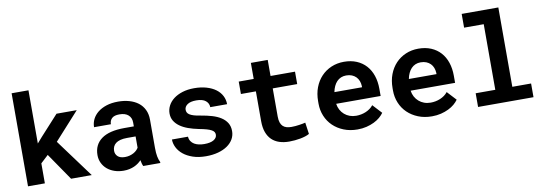

<svg xmlns="http://www.w3.org/2000/svg" viewBox="-57 -1132 4315 1524"><g transform="rotate(-10 2100.5 -370.0)"><path d="M267.6 -218.3 206.1 -161.1V0H70.3V-750H206.1V-321.3L247.1 -368.2L393.1 -528.3H556.2L356.9 -308.1L584 0H417.5Z M999 0Q994.1 -9.8 990.7 -22.5Q987.3 -35.2 984.9 -49.3Q973.6 -37.1 959 -26.4Q944.3 -15.6 926.5 -7.6Q908.7 0.5 887.2 5.1Q865.7 9.8 840.8 9.8Q800.3 9.8 766.4 -2Q732.4 -13.7 708 -34.7Q683.6 -55.7 669.9 -84.7Q656.2 -113.8 656.2 -147.9Q656.2 -231.4 718.5 -277.1Q780.8 -322.8 904.3 -322.8H980V-354Q980 -392.1 955.1 -414.3Q930.2 -436.5 883.3 -436.5Q841.8 -436.5 822.8 -418.7Q803.7 -400.9 803.7 -371.1H668Q668 -404.8 682.9 -435.1Q697.8 -465.3 726.3 -488.3Q754.9 -511.2 796.1 -524.7Q837.4 -538.1 890.6 -538.1Q938.5 -538.1 979.7 -526.4Q1021 -514.6 1051.3 -491.7Q1081.5 -468.8 1098.6 -433.8Q1115.7 -398.9 1115.7 -353V-126.5Q1115.7 -84 1121.1 -56.2Q1126.5 -28.3 1136.7 -8.3V0ZM869.6 -95.2Q890.1 -95.2 907.7 -100.1Q925.3 -105 939.5 -112.8Q953.6 -120.6 963.9 -130.6Q974.1 -140.6 980 -150.9V-241.7H910.6Q878.9 -241.7 856.4 -235.6Q834 -229.5 819.8 -218.5Q805.7 -207.5 798.8 -192.1Q792 -176.8 792 -158.7Q792 -131.3 811.3 -113.3Q830.6 -95.2 869.6 -95.2Z M1609.9 -145Q1609.9 -157.2 1604.2 -166.5Q1598.6 -175.8 1584.2 -183.8Q1569.8 -191.9 1545.9 -198.7Q1522 -205.6 1485.4 -212.4Q1439 -221.7 1400.6 -235.6Q1362.3 -249.5 1335 -269.3Q1307.6 -289.1 1292.2 -314.9Q1276.9 -340.8 1276.9 -374.5Q1276.9 -407.2 1292.5 -437Q1308.1 -466.8 1337.4 -489.3Q1366.7 -511.7 1408.7 -524.9Q1450.7 -538.1 1503.4 -538.1Q1558.6 -538.1 1602.5 -525.1Q1646.5 -512.2 1677 -489.5Q1707.5 -466.8 1723.6 -435.5Q1739.7 -404.3 1739.7 -367.7H1604Q1604 -398.4 1579.1 -419.2Q1554.2 -439.9 1503.4 -439.9Q1456.1 -439.9 1431.9 -422.9Q1407.7 -405.8 1407.7 -380.9Q1407.7 -369.1 1412.6 -359.1Q1417.5 -349.1 1429.9 -341.1Q1442.4 -333 1463.9 -326.4Q1485.4 -319.8 1518.6 -314.9Q1566.4 -307.1 1607.4 -294.9Q1648.4 -282.7 1678.2 -263.4Q1708 -244.1 1724.9 -216.6Q1741.7 -189 1741.7 -150.9Q1741.7 -115.7 1724.9 -86.2Q1708 -56.6 1677 -35.2Q1646 -13.7 1602.1 -1.7Q1558.1 10.3 1503.9 10.3Q1444.3 10.3 1398.7 -5.4Q1353 -21 1322.3 -46.1Q1291.5 -71.3 1275.6 -103.3Q1259.8 -135.3 1259.8 -167.5H1389.2Q1390.6 -146 1400.9 -130.6Q1411.1 -115.2 1427.2 -105.7Q1443.4 -96.2 1464.1 -91.8Q1484.9 -87.4 1506.8 -87.4Q1557.1 -87.4 1583.5 -103.5Q1609.9 -119.6 1609.9 -145Z M2118.2 -657.7V-528.3H2315.4V-428.2H2118.2V-201.2Q2118.2 -172.4 2124.8 -153.1Q2131.3 -133.8 2143.6 -122.3Q2155.8 -110.8 2173.1 -106Q2190.4 -101.1 2211.9 -101.1Q2227.5 -101.1 2243.9 -102.5Q2260.3 -104 2275.1 -106.2Q2290 -108.4 2303 -110.8Q2315.9 -113.3 2325.2 -115.7L2338.4 -22.5Q2324.2 -14.2 2305.2 -8.1Q2286.1 -2 2264.6 2Q2243.2 5.9 2220 8.1Q2196.8 10.3 2174.3 10.3Q2130.9 10.3 2095.5 -1.2Q2060.1 -12.7 2034.9 -36.9Q2009.8 -61 1996.1 -98.4Q1982.4 -135.7 1982.4 -188V-428.2H1861.8V-528.3H1982.4V-657.7Z M2725.6 9.8Q2664.6 9.8 2614.7 -10.3Q2564.9 -30.3 2529.3 -64.7Q2493.7 -99.1 2474.4 -145.8Q2455.1 -192.4 2455.1 -245.6V-265.1Q2455.1 -325.7 2474.1 -375.7Q2493.2 -425.8 2527.3 -461.9Q2561.5 -498 2608.4 -518.1Q2655.3 -538.1 2710.4 -538.1Q2767.6 -538.1 2812.3 -519.3Q2856.9 -500.5 2887.9 -466.3Q2918.9 -432.1 2935.1 -384Q2951.2 -335.9 2951.2 -277.8V-220.2H2592.8Q2596.7 -193.4 2608.6 -171.1Q2620.6 -148.9 2639.2 -132.8Q2657.7 -116.7 2681.6 -107.9Q2705.6 -99.1 2733.9 -99.1Q2753.9 -99.1 2773.7 -103Q2793.5 -106.9 2811.5 -114.5Q2829.6 -122.1 2845.2 -133.3Q2860.8 -144.5 2872.6 -159.7L2940.4 -86.4Q2927.7 -68.4 2907.5 -51Q2887.2 -33.7 2859.6 -20.3Q2832 -6.8 2798.3 1.5Q2764.6 9.8 2725.6 9.8ZM2709.5 -428.2Q2686.5 -428.2 2667.5 -420.2Q2648.4 -412.1 2634 -397Q2619.6 -381.8 2609.9 -360.8Q2600.1 -339.8 2595.2 -314H2817.9V-324.7Q2816.9 -346.2 2809.6 -365.2Q2802.2 -384.3 2788.6 -398.2Q2774.9 -412.1 2755.1 -420.2Q2735.4 -428.2 2709.5 -428.2Z M3325.7 9.8Q3264.6 9.8 3214.8 -10.3Q3165 -30.3 3129.4 -64.7Q3093.8 -99.1 3074.5 -145.8Q3055.2 -192.4 3055.2 -245.6V-265.1Q3055.2 -325.7 3074.2 -375.7Q3093.3 -425.8 3127.4 -461.9Q3161.6 -498 3208.5 -518.1Q3255.4 -538.1 3310.5 -538.1Q3367.7 -538.1 3412.4 -519.3Q3457 -500.5 3488 -466.3Q3519 -432.1 3535.2 -384Q3551.3 -335.9 3551.3 -277.8V-220.2H3192.9Q3196.8 -193.4 3208.7 -171.1Q3220.7 -148.9 3239.3 -132.8Q3257.8 -116.7 3281.7 -107.9Q3305.7 -99.1 3334 -99.1Q3354 -99.1 3373.8 -103Q3393.6 -106.9 3411.6 -114.5Q3429.7 -122.1 3445.3 -133.3Q3460.9 -144.5 3472.7 -159.7L3540.5 -86.4Q3527.8 -68.4 3507.6 -51Q3487.3 -33.7 3459.7 -20.3Q3432.1 -6.8 3398.4 1.5Q3364.7 9.8 3325.7 9.8ZM3309.6 -428.2Q3286.6 -428.2 3267.6 -420.2Q3248.5 -412.1 3234.1 -397Q3219.7 -381.8 3210 -360.8Q3200.2 -339.8 3195.3 -314H3418V-324.7Q3417 -346.2 3409.7 -365.2Q3402.3 -384.3 3388.7 -398.2Q3375 -412.1 3355.2 -420.2Q3335.4 -428.2 3309.6 -428.2Z M3697.8 -750H3993.2V-110.4H4144.5V0H3697.8V-110.4H3856V-639.2H3697.8Z"/></g></svg>

Font: Roboto Mono
Style: Bold
Weight: 700
Designer: Google
Version: Version 2.000985; 2015; ttfautohint (v1.3)